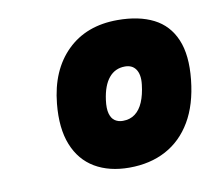

<svg xmlns="http://www.w3.org/2000/svg" viewBox="-58 -1114 678 590"><g transform="rotate(-10 281.0 -818.5)"><path d="M301 -592Q238.5 -592 194 -618.2Q149.5 -644.5 128.8 -696.2Q108 -748 115.5 -824Q125.5 -927 185.5 -986Q245.5 -1045 343 -1045Q409.5 -1045 455 -1022Q500.5 -999 521.2 -950.2Q542 -901.5 534 -825Q526 -748.5 495.5 -696.8Q465 -645 415.5 -618.5Q366 -592 301 -592ZM265.5 -809Q262 -783 266.5 -767Q271 -751 281.5 -744Q292 -737 306 -737Q328.5 -737 344.2 -748.8Q360 -760.5 369.5 -783Q379 -805.5 382.5 -836.5Q384.5 -853 382.2 -865Q380 -877 374.2 -885Q368.5 -893 360 -896.8Q351.5 -900.5 341 -900.5Q310 -900.5 290.8 -877.2Q271.5 -854 265.5 -809Z"/></g></svg>

Font: Edu SA Hand
Style: Regular
Weight: 400
Designer: Tina and Corey Anderson, Eben Sorkin, Mirko Velimirovic
Foundry: Google for Education
Version: Version 2.000